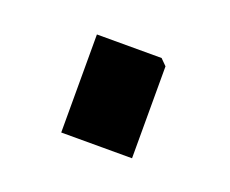

<svg xmlns="http://www.w3.org/2000/svg" viewBox="-43 -460 317 265"><g transform="rotate(20 115.0 -327.0)"><path d="M63 -255V-399H158L167 -390V-255Z"/></g></svg>

Font: Kreon Light Light
Style: Regular
Weight: 300
Version: Version 2.002